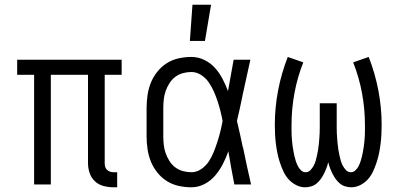

<svg xmlns="http://www.w3.org/2000/svg" viewBox="-20 -784 1690 816"><path d="M478 12H463Q441 12 420 6.5Q399 1 383.5 -13.5Q368 -28 361 -48.5Q354 -69 354 -90V-466H196V0H125V-466H53V-530H497V-466H425V-90Q425 -82 427 -75Q429 -68 434.5 -62.5Q440 -57 447.5 -54.5Q455 -52 463 -52H478Z M793 12Q766 12 739 6Q712 0 689 -14.5Q666 -29 648.5 -51Q631 -73 621 -98Q611 -123 607 -150.5Q603 -178 603 -205V-325Q603 -352 607 -379.5Q611 -407 621 -432Q631 -457 648.5 -479Q666 -501 689 -515.5Q712 -530 739 -536Q766 -542 793 -542Q822 -542 848 -529.5Q874 -517 893.5 -495.5Q913 -474 926 -448.5Q939 -423 949 -397Q955 -430 961 -463.5Q967 -497 973 -530H1044Q1035 -491 1027 -452.5Q1019 -414 1010 -375V-374Q1005 -348 999 -322Q993 -296 987 -270Q994 -242 1000 -214Q1006 -186 1012 -158L1013 -157Q1021 -117 1029.5 -78Q1038 -39 1047 0H976Q969 -34 963 -68.5Q957 -103 951 -138V-142Q941 -114 927.5 -87.5Q914 -61 895 -38.5Q876 -16 849.5 -2Q823 12 793 12ZM793 -52Q816 -52 835.5 -65.5Q855 -79 867.5 -98Q880 -117 888.5 -138.5Q897 -160 904 -181.5Q911 -203 916.5 -225.5Q922 -248 926 -270Q922 -292 916.5 -313.5Q911 -335 904 -356Q897 -377 888 -397Q879 -417 866.5 -435Q854 -453 834.5 -465.5Q815 -478 793 -478Q775 -478 757 -473Q739 -468 724.5 -457Q710 -446 700 -430Q690 -414 684 -397Q678 -380 676 -361.5Q674 -343 674 -325V-205Q674 -187 676 -168.5Q678 -150 684 -133Q690 -116 700 -100Q710 -84 724.5 -73Q739 -62 757 -57Q775 -52 793 -52Z M787 -610 798 -764H877L851 -610Z M1473 12Q1460 12 1447 8Q1434 4 1424 -4.5Q1414 -13 1406.5 -23.5Q1399 -34 1393 -46Q1387 -58 1382.5 -70Q1378 -82 1375 -95Q1372 -82 1367.5 -70Q1363 -58 1357 -46Q1351 -34 1343.5 -23.5Q1336 -13 1326 -4.5Q1316 4 1303 8Q1290 12 1277 12Q1257 12 1238.5 2.5Q1220 -7 1206.5 -22Q1193 -37 1184.5 -55.5Q1176 -74 1169.5 -93.5Q1163 -113 1159 -133Q1155 -153 1152.5 -173Q1150 -193 1149 -213Q1148 -233 1148 -254Q1148 -327 1162 -400Q1176 -473 1203 -542L1269 -519Q1244 -456 1231.5 -388.5Q1219 -321 1219 -253Q1219 -242 1219 -230.5Q1219 -219 1219.5 -208Q1220 -197 1221 -186Q1222 -175 1223.5 -164Q1225 -153 1227 -142Q1229 -131 1231.5 -120Q1234 -109 1237.5 -98.5Q1241 -88 1246 -78Q1251 -68 1259.5 -60Q1268 -52 1279 -52Q1291 -52 1299.5 -61Q1308 -70 1313.5 -80.5Q1319 -91 1322 -102Q1325 -113 1327.5 -124.5Q1330 -136 1332 -148Q1334 -160 1335 -171.5Q1336 -183 1337 -194.5Q1338 -206 1338.5 -218Q1339 -230 1339 -241.5Q1339 -253 1339 -265V-345H1411V-265Q1411 -253 1411 -241.5Q1411 -230 1411.5 -218Q1412 -206 1413 -194.5Q1414 -183 1415 -171.5Q1416 -160 1418 -148Q1420 -136 1422.5 -124.5Q1425 -113 1428 -102Q1431 -91 1436.5 -80.5Q1442 -70 1450.5 -61Q1459 -52 1471 -52Q1482 -52 1490.5 -60Q1499 -68 1504 -78Q1509 -88 1512.5 -98.5Q1516 -109 1518.5 -120Q1521 -131 1523 -142Q1525 -153 1526.5 -164Q1528 -175 1529 -186Q1530 -197 1530.5 -208Q1531 -219 1531 -230.5Q1531 -242 1531 -253Q1531 -321 1518.5 -388.5Q1506 -456 1481 -519L1547 -542Q1574 -473 1588 -400Q1602 -327 1602 -254Q1602 -233 1601 -213Q1600 -193 1597.5 -173Q1595 -153 1591 -133Q1587 -113 1580.5 -93.5Q1574 -74 1565.5 -55.5Q1557 -37 1543.5 -22Q1530 -7 1511.5 2.5Q1493 12 1473 12Z"/></svg>

Font: Lode
Style: Regular
Weight: 400
Monospace: yes
Designer: Belleve Invis
Foundry: Belleve Invis
Version: Version 29.2.0; ttfautohint (v1.8.3)